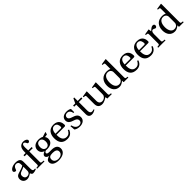

<svg xmlns="http://www.w3.org/2000/svg" viewBox="450 -2534 4598 4598"><g transform="rotate(-45 2749.0 -235.0)"><path d="M46 -122C46 -52 93 11 181 11C236 11 291 -25 321 -45C334 -10 350 11 383 11C418 11 458 1 494 -17L488 -39C475 -36 454 -35 440 -39C423 -43 407 -60 407 -119V-347C407 -402 395 -472 253 -472C147 -472 63 -417 63 -365C63 -335 98 -321 116 -321C136 -321 141 -331 146 -347C167 -417 205 -439 243 -439C280 -439 322 -420 322 -345V-306C298 -282 207 -258 133 -234C65 -213 46 -166 46 -122ZM141 -135C141 -179 161 -202 214 -222C252 -236 301 -254 322 -267V-134C322 -58 264 -39 227 -39C169 -39 141 -80 141 -135Z M519 -423H592V-82C592 -34 589 -32 521 -27V0H769V-27C683 -31 680 -33 680 -81V-423H795V-461H680L676 -566C673 -655 706 -665 721 -665C741 -665 761 -656 785 -601C790 -592 797 -585 811 -585C830 -585 857 -601 857 -629C857 -660 817 -697 742 -697C690 -697 647 -674 623 -638C601 -605 592 -556 592 -494V-461H519Z M829 90C829 185 924 227 1033 227C1089 227 1148 216 1193 189C1236 163 1268 118 1268 60C1268 -42 1187 -77 1086 -77H1011C943 -77 933 -100 933 -118C933 -145 969 -160 981 -164C999 -162 1019 -161 1029 -161C1118 -161 1219 -200 1219 -314C1219 -353 1206 -386 1190 -402L1265 -414L1284 -473L1276 -481L1156 -443C1130 -461 1077 -472 1034 -472C890 -472 840 -384 840 -314C840 -226 898 -185 941 -174V-172C890 -152 855 -125 855 -88C855 -55 893 -20 938 -15V-13C898 0 829 22 829 90ZM919 86C919 54 928 30 948 15C969 -1 1000 -7 1045 -7C1128 -7 1189 14 1189 84C1189 159 1121 195 1054 195C974 195 919 154 919 86ZM936 -314C936 -407 984 -439 1034 -439C1080 -439 1128 -405 1128 -314C1128 -235 1088 -194 1033 -194C980 -194 936 -235 936 -314Z M1324 -227C1324 -78 1388 11 1541 11C1645 11 1699 -47 1724 -121L1696 -136C1670 -81 1634 -37 1560 -37C1443 -37 1420 -149 1422 -247H1693C1713 -247 1730 -252 1730 -283C1730 -338 1712 -472 1540 -472C1393 -472 1324 -368 1324 -227ZM1423 -283C1423 -322 1437 -439 1535 -439C1622 -439 1632 -350 1632 -313C1632 -295 1626 -283 1600 -283Z M1805 -157 1815 -34C1849 -4 1906 11 1961 11C2073 11 2137 -48 2137 -128C2137 -211 2086 -248 1989 -278C1950 -290 1889 -310 1889 -363C1889 -412 1926 -439 1973 -439C2040 -439 2072 -387 2079 -330H2106V-440C2075 -463 2027 -472 1985 -472C1883 -472 1814 -424 1814 -335C1814 -257 1878 -222 1956 -198C1998 -185 2057 -164 2057 -100C2057 -52 2020 -22 1970 -22C1894 -22 1851 -77 1832 -157Z M2199 -423H2267V-96C2267 0 2338 11 2371 11C2419 11 2464 -13 2491 -30L2484 -50C2461 -41 2441 -38 2417 -38C2385 -38 2355 -61 2355 -132V-423H2476V-461H2355V-579H2328L2271 -461H2199Z M2517 -425 2553 -420C2577 -416 2583 -412 2583 -378V-130C2583 -22 2647 11 2717 11C2797 11 2862 -43 2889 -56L2898 0H3049V-27C2984 -32 2978 -34 2978 -82V-466L2971 -472L2824 -448V-425L2860 -420C2884 -416 2890 -412 2890 -378V-166C2890 -140 2887 -119 2882 -110C2860 -67 2816 -39 2767 -39C2712 -39 2672 -74 2672 -147V-466L2665 -472L2517 -448Z M3108 -221C3108 -82 3181 11 3305 11C3356 11 3399 -12 3450 -53V-7L3458 0H3610V-27C3543 -32 3540 -34 3540 -82V-692L3533 -697L3385 -674V-650L3421 -647C3445 -644 3451 -639 3451 -603V-449C3425 -463 3390 -472 3347 -472C3270 -472 3212 -447 3173 -407C3133 -365 3108 -303 3108 -221ZM3206 -232C3206 -354 3250 -439 3346 -439C3390 -439 3426 -419 3443 -380C3451 -364 3451 -350 3451 -325V-160C3451 -139 3451 -123 3445 -107C3426 -58 3385 -39 3336 -39C3250 -39 3206 -124 3206 -232Z M3670 -227C3670 -78 3734 11 3887 11C3991 11 4045 -47 4070 -121L4042 -136C4016 -81 3980 -37 3906 -37C3789 -37 3766 -149 3768 -247H4039C4059 -247 4076 -252 4076 -283C4076 -338 4058 -472 3886 -472C3739 -472 3670 -368 3670 -227ZM3769 -283C3769 -322 3783 -439 3881 -439C3968 -439 3978 -350 3978 -313C3978 -295 3972 -283 3946 -283Z M4153 -227C4153 -78 4217 11 4370 11C4474 11 4528 -47 4553 -121L4525 -136C4499 -81 4463 -37 4389 -37C4272 -37 4249 -149 4251 -247H4522C4542 -247 4559 -252 4559 -283C4559 -338 4541 -472 4369 -472C4222 -472 4153 -368 4153 -227ZM4252 -283C4252 -322 4266 -439 4364 -439C4451 -439 4461 -350 4461 -313C4461 -295 4455 -283 4429 -283Z M4620 0H4868V-27C4784 -32 4779 -34 4779 -82V-302C4779 -374 4811 -399 4833 -399C4848 -399 4864 -393 4891 -378C4898 -374 4905 -373 4910 -373C4933 -373 4953 -397 4953 -426C4953 -447 4940 -472 4903 -472C4869 -472 4841 -452 4779 -397L4768 -472L4625 -448V-425L4660 -420C4684 -416 4691 -412 4691 -378V-82C4691 -34 4686 -32 4620 -27Z M4982 -221C4982 -82 5055 11 5179 11C5230 11 5273 -12 5324 -53V-7L5332 0H5484V-27C5417 -32 5414 -34 5414 -82V-692L5407 -697L5259 -674V-650L5295 -647C5319 -644 5325 -639 5325 -603V-449C5299 -463 5264 -472 5221 -472C5144 -472 5086 -447 5047 -407C5007 -365 4982 -303 4982 -221ZM5080 -232C5080 -354 5124 -439 5220 -439C5264 -439 5300 -419 5317 -380C5325 -364 5325 -350 5325 -325V-160C5325 -139 5325 -123 5319 -107C5300 -58 5259 -39 5210 -39C5124 -39 5080 -124 5080 -232Z"/></g></svg>

Font: erewhon
Style: Regular
Weight: 400
Version: Version 1.0.0